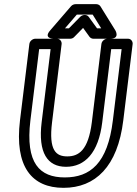

<svg xmlns="http://www.w3.org/2000/svg" viewBox="-20 -865 657 922"><path d="M126 -287 168 -629H223L180 -278C162 -131 208 -64 297 -64C387 -64 453 -130 471 -278L514 -629H564L522 -287C497 -79 412 -13 291 -13C171 -13 101 -80 126 -287ZM76 -287C49 -64 133 37 285 37C438 37 545 -65 572 -287L617 -654C618 -665 610 -679 595 -679H495C484 -679 469 -669 467 -654L421 -278C404 -142 357 -114 303 -114C250 -114 213 -141 230 -278L276 -654C277 -665 269 -679 254 -679H149C138 -679 123 -669 121 -654ZM311 -729H292L349 -795H425L466 -729H446L406 -784C402 -790 395 -793 388 -793H385C378 -793 370 -789 365 -784ZM317 -679C324 -679 332 -682 337 -688L379 -731L410 -688C414 -683 421 -679 428 -679H509C558 -679 534 -719 534 -719L462 -835C459 -840 451 -845 443 -845H343C336 -845 327 -842 321 -835L221 -719C187 -680 236 -679 236 -679Z"/></svg>

Font: Falling Sky
Style: CondOuObl
Weight: 400
Designer: Paul D. Hunt
Foundry: Adobe Systems Incorporated
Version: Version 1.02